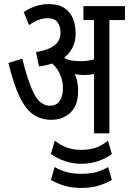

<svg xmlns="http://www.w3.org/2000/svg" viewBox="-20 -652 631 939"><path d="M515 -554V0H440V-554H388V-622H591V-554ZM217 -632Q267 -632 296 -612Q325 -592 337.5 -559.5Q350 -527 350 -489Q350 -424 307.5 -382Q265 -340 171 -327L156 -397Q202 -405 228 -418.5Q254 -432 265 -450.5Q276 -469 276 -491Q276 -524 261 -543.5Q246 -563 213 -563Q191 -563 168 -554.5Q145 -546 122 -529L96 -593Q122 -611 154 -621.5Q186 -632 217 -632ZM362 -206Q362 -136 324.5 -101Q287 -66 231 -66Q184 -66 146.5 -89.5Q109 -113 78.5 -173.5Q48 -234 21 -344L89 -365Q116 -254 146 -194.5Q176 -135 225 -135Q256 -135 272 -158.5Q288 -182 288 -222Q288 -261 269.5 -297Q251 -333 219 -354L255 -369L288 -378Q299 -367 311.5 -351Q324 -335 332 -320L339 -303Q350 -284 356 -260Q362 -236 362 -206ZM377 -353Q404 -353 434 -360Q464 -367 496 -385V-313Q470 -297 443.5 -291Q417 -285 389 -285Q370 -285 347.5 -289.5Q325 -294 304 -302L289 -356L294 -368Q312 -358 335 -355.5Q358 -353 377 -353ZM378 149Q336 149 297.5 136Q259 123 229 101L248 36Q276 58 307 69.5Q338 81 378 81Q414 81 445 71.5Q476 62 508 36L527 101Q498 123 460 136Q422 149 378 149ZM378 267Q330 267 294 256Q258 245 229 228L247 165Q275 181 306 189.5Q337 198 378 198Q415 198 445.5 191Q476 184 509 165L527 228Q493 247 458.5 257Q424 267 378 267Z"/></svg>

Font: Noto Sans Devanagari ExtraCondensed
Style: Regular
Weight: 400
Width: 2
Designer: Jelle Bosma - Monotype Design Team
Foundry: Monotype Imaging Inc.
Version: Version 2.006